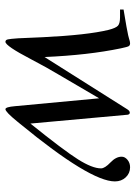

<svg xmlns="http://www.w3.org/2000/svg" viewBox="84 -565 499 707"><g transform="rotate(90 333.5 -211.5)"><path d="M403 -426 435 -74Q534 -197 567 -249.5Q600 -302 600 -334Q600 -348 578 -369Q557 -389 557 -410Q557 -422 568.5 -431.5Q580 -441 596 -441Q618 -441 633 -425Q648 -409 648 -385Q648 -294 436 -36L427 -25Q392 18 382 18Q374 18 371 -17L342 -327L253 -175Q230 -137 198 -76Q149 18 134 18Q127 18 125 9Q123 0 121 -29L117 -120Q109 -284 90 -362Q83 -389 74.5 -396.5Q66 -404 43 -404H15V-417Q94 -430 110 -434Q115 -435 121.5 -437Q128 -439 132 -440Q136 -441 139 -441Q147 -441 150 -436Q153 -431 158 -407Q183 -287 190 -126L382 -430Q388 -440 395 -440Q403 -440 403 -426Z"/></g></svg>

Font: STIX
Style: Italic
Weight: 400
Italic angle: -16.33°
Designer: MicroPress Inc., with final additions and corrections provided by Coen Hoffman, Elsevier (retired)
Version: Version 1.1.1